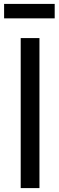

<svg xmlns="http://www.w3.org/2000/svg" viewBox="-20 -963 301 983"><path d="M260 -943V-869H1V-943ZM182 -768V0H86V-768Z"/></svg>

Font: Yaldevi Medium
Style: Regular
Weight: 500
Designer: Sol Matas, Rajitha Manaperi, Kosala Senevirathne
Foundry: Mooniak
Version: Version 1.100